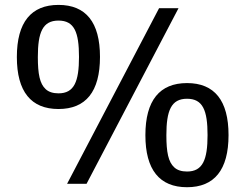

<svg xmlns="http://www.w3.org/2000/svg" viewBox="-20 -761 1017 795"><path d="M394 -525.4C394 -668.5 335.9 -740.7 222.2 -740.7C109.4 -740.7 49.8 -669.4 49.8 -524.9C49.8 -381.8 108.4 -309.6 222.2 -309.6C335 -309.6 394 -380.9 394 -525.4ZM638.7 -727.1 257.8 0H338.4L719.2 -727.1ZM307.1 -525.4C307.1 -423.8 287.6 -374.5 222.2 -374.5C199.2 -374.5 181.6 -380.4 169.4 -391.6C144.5 -414.1 136.7 -455.1 136.7 -524.9C136.7 -626.5 156.2 -675.8 222.2 -675.8C287.6 -675.8 307.1 -627.9 307.1 -525.4ZM926.3 -201.7C926.3 -344.7 868.2 -417 754.4 -417C641.6 -417 582 -345.7 582 -201.2C582 -58.1 640.6 14.2 754.4 14.2C867.2 14.2 926.3 -57.1 926.3 -201.7ZM839.4 -201.7C839.4 -100.1 819.8 -50.8 754.4 -50.8C731.4 -50.8 713.9 -56.6 701.7 -67.9C676.8 -90.3 668.9 -131.3 668.9 -201.2C668.9 -302.7 688.5 -352.1 754.4 -352.1C819.8 -352.1 839.4 -304.2 839.4 -201.7Z"/></svg>

Font: SG Kara
Style: Regular
Weight: 400
Designer: Damoon Khanjanzadeh
Version: Version 1.000